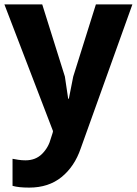

<svg xmlns="http://www.w3.org/2000/svg" viewBox="-20 -600 625 873"><path d="M113 253Q88 253 69.5 251Q51 249 37 245V122Q47 124 63 126.5Q79 129 96 129Q142 129 171.5 99.5Q201 70 212 27Q214 19 217 11.5Q220 4 221 -4L0 -580H172L275 -252L290 -151H293L313 -252L416 -580H582L347 75Q319 157 260 205Q201 253 113 253Z"/></svg>

Font: Menbere
Style: Regular
Weight: 400
Designer: Aleme Tadesse
Foundry: Sorkin Type Co
Version: Version 1.000